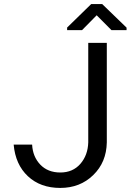

<svg xmlns="http://www.w3.org/2000/svg" viewBox="-20 -924 649 954"><path d="M418.5 -710.9H510.7V-216.3Q508.8 -117.7 443.4 -54.2Q377.9 9.8 279.3 9.8Q180.7 9.8 118.7 -48.3Q56.6 -106.4 47.9 -205.6H139.6Q142.6 -145.5 180.2 -106Q217.8 -66.9 279.8 -66.9Q341.8 -66.9 379.4 -109.9Q416.5 -152.8 418.5 -216.3ZM608.9 -774.4H533.7L460.4 -848.1L387.7 -774.4H313.5V-787.1L433.1 -903.8H487.8L608.9 -786.6Z"/></svg>

Font: RobotoMono-Regular
Style: Regular
Weight: 400
Designer: Google
Version: Version 2.000985; 2015; ttfautohint (v1.3)